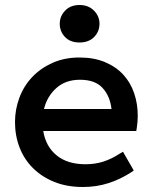

<svg xmlns="http://www.w3.org/2000/svg" viewBox="-20 -736 611 768"><path d="M426 -300Q420 -352 390 -384.5Q360 -417 300 -417Q242 -417 205 -383.5Q168 -350 156 -300ZM515 -54 505 -47Q462 -19 414 -3.5Q366 12 312 12Q248 12 198 -8Q148 -28 112.5 -63Q77 -98 58.5 -145.5Q40 -193 40 -248Q40 -298 57.5 -345Q75 -392 108.5 -427.5Q142 -463 190 -484.5Q238 -506 298 -506Q356 -506 400 -487.5Q444 -469 473 -437.5Q502 -406 516.5 -363.5Q531 -321 531 -273Q531 -249 527 -223L525 -212H153Q163 -150 206.5 -114.5Q250 -79 322 -79Q360 -79 393 -89.5Q426 -100 458 -121L472 -129ZM298 -716Q334 -716 356 -693.5Q378 -671 378 -641Q378 -610 356.5 -588Q335 -566 298 -566Q261 -566 240 -588Q219 -610 219 -641Q219 -671 240.5 -693.5Q262 -716 298 -716Z"/></svg>

Font: Codetta
Style: Bold
Weight: 700
Designer: Ulrich Proeller
Foundry: PROSA GmbH
Version: Version 2.00;September 29, 2018;FontCreator 11.5.0.2427 64-b